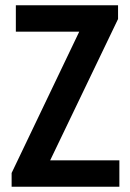

<svg xmlns="http://www.w3.org/2000/svg" viewBox="-20 -707 491 727"><path d="M24 0V-52L280 -587H40V-687H427V-635L170 -100H432V0Z"/></svg>

Font: Archivo SemiBold ExtraCondensed
Style: Regular
Weight: 600
Width: 2
Version: Version 2.001